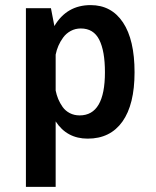

<svg xmlns="http://www.w3.org/2000/svg" viewBox="-20 -532 610 752"><path d="M81.5 -500H179.5L193 -430Q241.5 -512 335 -512Q416.5 -512 461.8 -444Q507 -376 507 -249Q507 -122.5 459.5 -55.8Q412 11 323.5 11Q242 11 198 -56.5V200H81.5ZM296.5 -420.5Q275 -420.5 257 -410.8Q239 -401 227.5 -385.2Q216 -369.5 208.8 -352.8Q201.5 -336 198 -318V-177.5Q201.5 -160 208 -144.2Q214.5 -128.5 225.2 -113.2Q236 -98 253.2 -89Q270.5 -80 292 -80Q391 -80 391 -249Q391 -332 368.8 -376.2Q346.5 -420.5 296.5 -420.5Z"/></svg>

Font: League Mono Narrow Medium
Style: Regular
Weight: 500
Width: 3
Designer: Tyler Finck
Foundry: The League of Moveable Type / Tyler Finck
Version: Version 2.210